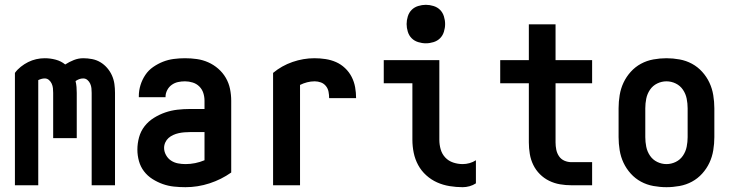

<svg xmlns="http://www.w3.org/2000/svg" viewBox="-20 -770 3040 798"><path d="M42 0V-467Q52 -481 66.5 -492.5Q81 -504 97 -512Q113 -520 130.5 -524Q148 -528 166 -528Q189 -528 211.5 -522Q234 -516 251 -502Q268 -513 287 -520.5Q306 -528 326 -528Q344 -528 362.5 -524.5Q381 -521 397 -511.5Q413 -502 425.5 -487.5Q438 -473 445.5 -456Q453 -439 455.5 -421Q458 -403 458 -384V0H361V-384Q361 -394 360 -403.5Q359 -413 355 -422Q351 -431 343.5 -437.5Q336 -444 326 -444Q317 -444 309 -441Q301 -438 294 -433Q297 -421 298 -408.5Q299 -396 299 -384V-196H201V-384Q201 -394 200 -403.5Q199 -413 195 -422Q191 -431 183.5 -437.5Q176 -444 166 -444Q159 -444 152 -442Q145 -440 139 -437V0Z M751 8Q727 8 703 5.5Q679 3 656.5 -5Q634 -13 613.5 -26Q593 -39 578.5 -58Q564 -77 557.5 -100.5Q551 -124 551 -148Q551 -174 558 -199.5Q565 -225 581 -245.5Q597 -266 619.5 -280Q642 -294 666.5 -302.5Q691 -311 717 -314Q743 -317 769 -317H830V-351Q830 -368 825 -383.5Q820 -399 808.5 -410.5Q797 -422 781 -427Q765 -432 749 -432Q734 -432 720 -429Q706 -426 694 -417.5Q682 -409 675 -395.5Q668 -382 668 -368V-366H557V-371Q557 -394 564 -416.5Q571 -439 584 -458.5Q597 -478 616.5 -491.5Q636 -505 657.5 -513.5Q679 -522 702.5 -525Q726 -528 749 -528Q774 -528 798.5 -524.5Q823 -521 845.5 -511Q868 -501 887 -484.5Q906 -468 918.5 -446.5Q931 -425 936 -400.5Q941 -376 941 -351V-53Q900 -24 851 -8Q802 8 751 8ZM751 -88Q771 -88 791 -92Q811 -96 830 -104V-221H769Q757 -221 745.5 -220Q734 -219 722.5 -216.5Q711 -214 700 -209Q689 -204 680.5 -196.5Q672 -189 667 -178Q662 -167 662 -155Q662 -140 670 -125.5Q678 -111 691 -102.5Q704 -94 719.5 -91Q735 -88 751 -88Z M1115 0V-467Q1151 -497 1196 -512.5Q1241 -528 1287 -528Q1310 -528 1333 -524.5Q1356 -521 1376.5 -512Q1397 -503 1414 -487Q1431 -471 1441.5 -450.5Q1452 -430 1456 -407.5Q1460 -385 1460 -362H1348Q1348 -375 1345.5 -388.5Q1343 -402 1334.5 -412.5Q1326 -423 1313.5 -427.5Q1301 -432 1288 -432Q1272 -432 1256.5 -428Q1241 -424 1227 -417V0Z M1903 8Q1876 8 1848.5 3.5Q1821 -1 1796.5 -12Q1772 -23 1751.5 -41.5Q1731 -60 1718 -84Q1705 -108 1699.5 -135Q1694 -162 1694 -189V-424H1575V-520H1806V-189Q1806 -169 1811.5 -149.5Q1817 -130 1830.5 -115.5Q1844 -101 1863.5 -94.5Q1883 -88 1903 -88Q1917 -88 1931.5 -92Q1946 -96 1958 -104V-8Q1946 0 1931.5 4Q1917 8 1903 8ZM1750 -590Q1734 -590 1718 -595Q1702 -600 1691 -611Q1680 -622 1675 -638Q1670 -654 1670 -670Q1670 -686 1675 -702Q1680 -718 1691 -729Q1702 -740 1718 -745Q1734 -750 1750 -750Q1766 -750 1782 -745Q1798 -740 1809 -729Q1820 -718 1825 -702Q1830 -686 1830 -670Q1830 -654 1825 -638Q1820 -622 1809 -611Q1798 -600 1782 -595Q1766 -590 1750 -590Z M2441 0H2355Q2331 0 2307.5 -4Q2284 -8 2262.5 -18.5Q2241 -29 2224 -46Q2207 -63 2196.5 -84.5Q2186 -106 2182 -130Q2178 -154 2178 -178V-424H2059V-520H2178V-669H2289V-520H2441V-424H2289V-178Q2289 -163 2292 -148Q2295 -133 2303.5 -120.5Q2312 -108 2326 -102Q2340 -96 2355 -96H2441Z M2750 8Q2723 8 2695.5 3Q2668 -2 2644 -15Q2620 -28 2601.5 -48.5Q2583 -69 2571.5 -93.5Q2560 -118 2555.5 -145.5Q2551 -173 2551 -200V-320Q2551 -347 2555.5 -374.5Q2560 -402 2571.5 -426.5Q2583 -451 2601.5 -471.5Q2620 -492 2644 -505Q2668 -518 2695.5 -523Q2723 -528 2750 -528Q2777 -528 2804.5 -523Q2832 -518 2856 -505Q2880 -492 2898.5 -471.5Q2917 -451 2928.5 -426.5Q2940 -402 2944.5 -374.5Q2949 -347 2949 -320V-200Q2949 -173 2944.5 -145.5Q2940 -118 2928.5 -93.5Q2917 -69 2898.5 -48.5Q2880 -28 2856 -15Q2832 -2 2804.5 3Q2777 8 2750 8ZM2750 -88Q2770 -88 2788.5 -97Q2807 -106 2818.5 -123Q2830 -140 2834 -160Q2838 -180 2838 -200V-320Q2838 -340 2834 -360Q2830 -380 2818.5 -397Q2807 -414 2788.5 -423Q2770 -432 2750 -432Q2730 -432 2711.5 -423Q2693 -414 2681.5 -397Q2670 -380 2666 -360Q2662 -340 2662 -320V-200Q2662 -180 2666 -160Q2670 -140 2681.5 -123Q2693 -106 2711.5 -97Q2730 -88 2750 -88Z"/></svg>

Font: Moesevka
Style: Bold
Weight: 700
Monospace: yes
Designer: Belleve Invis
Foundry: Belleve Invis
Version: Version 32.5.0; ttfautohint (v1.8.4)